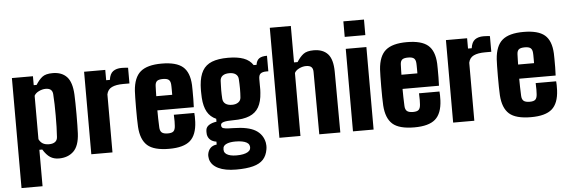

<svg xmlns="http://www.w3.org/2000/svg" viewBox="-58 -994 4120 1391"><g transform="rotate(-5 2002.5 -299.0)"><path d="M47 200V-600H200V-535H221Q243.5 -571 268.2 -590.5Q293 -610 344 -610Q410 -610 446.8 -571Q483.5 -532 488 -441Q489 -416 489.8 -378Q490.5 -340 490.5 -298.5Q490.5 -257 489.8 -219.8Q489 -182.5 488 -159Q483.5 -68.5 442.8 -29.2Q402 10 336 10Q299.5 10 272.8 -7.2Q246 -24.5 221 -65H200V200ZM274 -99Q301 -99 317.2 -110.5Q333.5 -122 335 -146Q337.5 -180 338.5 -220Q339.5 -260 339.5 -302Q339.5 -344 338.5 -384Q337.5 -424 335 -458Q333.5 -479 321 -490Q308.5 -501 283 -501Q260 -501 235 -489.2Q210 -477.5 200 -458V-142Q211.5 -119 229.2 -109Q247 -99 274 -99Z M572 0V-600H726V-525H753Q759 -569.5 783 -586.8Q807 -604 845 -604Q858.5 -604 871.5 -603Q884.5 -602 892 -601V-487H847Q794.5 -487 764 -472.5Q733.5 -458 726 -422V0Z M1138.5 10Q1027.5 10 980 -32.2Q932.5 -74.5 926.5 -168Q925 -191.5 924.5 -228.5Q924 -265.5 924 -305.8Q924 -346 924.8 -379.8Q925.5 -413.5 926.5 -430Q933.5 -527 982.5 -568.5Q1031.5 -610 1136.5 -610Q1242.5 -610 1290.2 -569.5Q1338 -529 1342.5 -436Q1343 -424 1343.2 -396.5Q1343.5 -369 1343.2 -336Q1343 -303 1341.5 -275H1076.5Q1076.5 -246 1077.2 -215.8Q1078 -185.5 1079.5 -151Q1080.5 -125 1093.8 -113.5Q1107 -102 1138.5 -102Q1168 -102 1179.5 -113.5Q1191 -125 1192.5 -152Q1193.5 -167 1193.8 -185.5Q1194 -204 1192.5 -233H1341.5Q1342.5 -227 1343 -205.8Q1343.5 -184.5 1342.5 -168Q1338 -73 1290.5 -31.5Q1243 10 1138.5 10ZM1077.5 -378H1193.5Q1193.5 -395 1193.5 -410.5Q1193.5 -426 1193.2 -437.2Q1193 -448.5 1192.5 -453Q1191 -477 1178.5 -487.5Q1166 -498 1136.5 -498Q1105 -498 1092.8 -487.5Q1080.5 -477 1079.5 -453Q1079 -433 1078.2 -414.2Q1077.5 -395.5 1077.5 -378Z M1609 202Q1528 202 1478.8 178Q1429.5 154 1418 110Q1416.5 103 1415.5 92Q1414.5 81 1416 73Q1420.5 46.5 1436.8 29.5Q1453 12.5 1483 9V-12Q1455.5 -16 1438.8 -31Q1422 -46 1418 -70Q1416.5 -82 1417 -88.5Q1417.5 -95 1418 -103Q1421 -125 1442 -138.2Q1463 -151.5 1496 -156V-177Q1452.5 -196 1430.8 -235.5Q1409 -275 1405 -337Q1404.5 -352.5 1404 -365Q1403.5 -377.5 1403.5 -388.2Q1403.5 -399 1404 -409.2Q1404.5 -419.5 1405 -430Q1410 -494.5 1433.2 -534.2Q1456.5 -574 1502 -592Q1547.5 -610 1619 -610Q1688 -610 1732.5 -593.5Q1777 -577 1800 -541H1821Q1825.5 -572.5 1844.2 -586.2Q1863 -600 1902 -600V-487H1886Q1860.5 -487 1846.2 -476.8Q1832 -466.5 1832 -437V-409Q1832 -399.5 1832 -391.5Q1832 -383.5 1832.2 -375.5Q1832.5 -367.5 1832.2 -358.2Q1832 -349 1831 -337Q1827 -272.5 1804.2 -232.8Q1781.5 -193 1736.2 -174.5Q1691 -156 1619 -156Q1571 -156 1549 -149.8Q1527 -143.5 1527 -129V-126Q1527 -116 1532.8 -110.2Q1538.5 -104.5 1557 -102Q1575.5 -99.5 1614 -99Q1721.5 -97.5 1774.2 -65.8Q1827 -34 1839 27Q1840.5 35 1841 47.8Q1841.5 60.5 1839 75Q1831.5 120.5 1805.8 148.5Q1780 176.5 1731.8 189.2Q1683.5 202 1609 202ZM1620 100Q1647 100 1668 95.8Q1689 91.5 1702.2 83.5Q1715.5 75.5 1720 64Q1723 55.5 1722.5 48Q1722 40.5 1719 33Q1714.5 22 1701.5 14.5Q1688.5 7 1668 3Q1647.5 -1 1620 -1Q1583.5 -1 1560.2 7.8Q1537 16.5 1531 33Q1529 41 1529 49Q1529 57 1531 64Q1535 75.5 1546.8 83.5Q1558.5 91.5 1577 95.8Q1595.5 100 1620 100ZM1619 -268Q1647.5 -268 1665 -280.8Q1682.5 -293.5 1684 -315Q1685 -330.5 1685.8 -346.5Q1686.5 -362.5 1686.5 -379.2Q1686.5 -396 1685.8 -413.8Q1685 -431.5 1684 -450Q1682.5 -472.5 1665.8 -485.2Q1649 -498 1619 -498Q1587.5 -498 1570.2 -485Q1553 -472 1552 -448Q1551.5 -429 1550.8 -412.5Q1550 -396 1550 -380.8Q1550 -365.5 1550.5 -350.2Q1551 -335 1552 -319Q1553.5 -294.5 1571 -281.2Q1588.5 -268 1619 -268Z M1940 0V-800H2093V-535H2119Q2141.5 -571 2166.8 -590.5Q2192 -610 2242 -610Q2309.5 -610 2345 -571Q2380.5 -532 2381 -441L2383 0H2230L2228 -454Q2228 -478 2216 -489.5Q2204 -501 2177 -501Q2153 -501 2128 -489.2Q2103 -477.5 2093 -458V0Z M2475 -687V-800H2625V-687ZM2475 0V-600H2625V0Z M2921.5 10Q2810.5 10 2763 -32.2Q2715.5 -74.5 2709.5 -168Q2708 -191.5 2707.5 -228.5Q2707 -265.5 2707 -305.8Q2707 -346 2707.8 -379.8Q2708.5 -413.5 2709.5 -430Q2716.5 -527 2765.5 -568.5Q2814.5 -610 2919.5 -610Q3025.5 -610 3073.2 -569.5Q3121 -529 3125.5 -436Q3126 -424 3126.2 -396.5Q3126.5 -369 3126.2 -336Q3126 -303 3124.5 -275H2859.5Q2859.5 -246 2860.2 -215.8Q2861 -185.5 2862.5 -151Q2863.5 -125 2876.8 -113.5Q2890 -102 2921.5 -102Q2951 -102 2962.5 -113.5Q2974 -125 2975.5 -152Q2976.5 -167 2976.8 -185.5Q2977 -204 2975.5 -233H3124.5Q3125.5 -227 3126 -205.8Q3126.5 -184.5 3125.5 -168Q3121 -73 3073.5 -31.5Q3026 10 2921.5 10ZM2860.5 -378H2976.5Q2976.5 -395 2976.5 -410.5Q2976.5 -426 2976.2 -437.2Q2976 -448.5 2975.5 -453Q2974 -477 2961.5 -487.5Q2949 -498 2919.5 -498Q2888 -498 2875.8 -487.5Q2863.5 -477 2862.5 -453Q2862 -433 2861.2 -414.2Q2860.5 -395.5 2860.5 -378Z M3203.5 0V-600H3357.5V-525H3384.5Q3390.5 -569.5 3414.5 -586.8Q3438.5 -604 3476.5 -604Q3490 -604 3503 -603Q3516 -602 3523.5 -601V-487H3478.5Q3426 -487 3395.5 -472.5Q3365 -458 3357.5 -422V0Z M3770 10Q3659 10 3611.5 -32.2Q3564 -74.5 3558 -168Q3556.5 -191.5 3556 -228.5Q3555.5 -265.5 3555.5 -305.8Q3555.5 -346 3556.2 -379.8Q3557 -413.5 3558 -430Q3565 -527 3614 -568.5Q3663 -610 3768 -610Q3874 -610 3921.8 -569.5Q3969.5 -529 3974 -436Q3974.5 -424 3974.8 -396.5Q3975 -369 3974.8 -336Q3974.5 -303 3973 -275H3708Q3708 -246 3708.8 -215.8Q3709.5 -185.5 3711 -151Q3712 -125 3725.2 -113.5Q3738.5 -102 3770 -102Q3799.5 -102 3811 -113.5Q3822.5 -125 3824 -152Q3825 -167 3825.2 -185.5Q3825.5 -204 3824 -233H3973Q3974 -227 3974.5 -205.8Q3975 -184.5 3974 -168Q3969.5 -73 3922 -31.5Q3874.5 10 3770 10ZM3709 -378H3825Q3825 -395 3825 -410.5Q3825 -426 3824.8 -437.2Q3824.5 -448.5 3824 -453Q3822.5 -477 3810 -487.5Q3797.5 -498 3768 -498Q3736.5 -498 3724.2 -487.5Q3712 -477 3711 -453Q3710.5 -433 3709.8 -414.2Q3709 -395.5 3709 -378Z"/></g></svg>

Font: Big Shoulders Text Thin Black
Style: Regular
Weight: 900
Version: Version 2.002